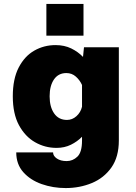

<svg xmlns="http://www.w3.org/2000/svg" viewBox="-20 -740 690 975"><path d="M267 11Q208.5 11 158 -17.8Q107.5 -46.5 76.2 -104.5Q45 -162.5 45 -251Q45 -339.5 75 -397.2Q105 -455 154.2 -483Q203.5 -511 262 -511Q307 -511 341.8 -494Q376.5 -477 401.5 -451L406.5 -500H583.5V-27Q583.5 57 545.8 110.5Q508 164 446.5 189.5Q385 215 313.5 215Q249 215 191.5 194.8Q134 174.5 98.2 134.2Q62.5 94 62.5 34H249.5Q249.5 52 268.8 65Q288 78 318.5 78Q349.5 78 373 55.5Q396.5 33 396.5 -26V-45.5Q372.5 -21 340 -5Q307.5 11 267 11ZM232 -251Q232 -197 255 -164Q278 -131 320 -131Q347 -131 368.2 -150Q389.5 -169 396.5 -198V-308.5Q385.5 -333 365.2 -351Q345 -369 317 -369Q276.5 -369 254.2 -336.8Q232 -304.5 232 -251ZM215.5 -720H404V-559H215.5Z"/></svg>

Font: Trispace ExtraBold
Style: Regular
Weight: 800
Designer: Tyler Finck
Foundry: Etcetera Type Company
Version: Version 1.210; ttfautohint (v1.8.3)